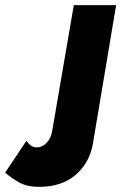

<svg xmlns="http://www.w3.org/2000/svg" viewBox="-182 -480 472 744"><path d="M-80 66 -162 189Q-139 209 -108.5 226.5Q-78 244 -30 244Q57 244 111 197.5Q165 151 178 77L268 -460H104L20 29Q16 54 -0.5 72.5Q-17 91 -40 91Q-53 91 -62.5 83.5Q-72 76 -80 66Z"/></svg>

Font: Jost* 800 Heavy Italic
Style: Italic
Weight: 800
Italic angle: -10°
Version: Version 3.200; ttfautohint (v0.97) -l 8 -r 50 -G 200 -x 14 -